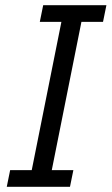

<svg xmlns="http://www.w3.org/2000/svg" viewBox="-20 -718 429 738"><path d="M6 0 19 -64H102L216 -634H133L146 -698H389L376 -634H293L179 -64H262L249 0Z"/></svg>

Font: IBM Plex Sans Cond
Style: Italic
Weight: 400
Width: 3
Italic angle: -11°
Designer: Mike Abbink, Paul van der Laan, Pieter van Rosmalen
Foundry: Bold Monday
Version: Version 1.3